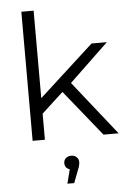

<svg xmlns="http://www.w3.org/2000/svg" viewBox="-61 -727 674 1012"><g transform="rotate(-5 276.0 -221.0)"><path d="M270 -243 156 -138V0H91V-683H156V-220L445 -484H526L319 -286L546 0H466ZM326 132Q326 150 316 173L290 241H254L273 166Q260 163 253.5 153.5Q247 144 247 132Q247 116 258 106Q269 96 286.5 96Q304 96 315 106.5Q326 117 326 132Z"/></g></svg>

Font: Montserrat Ace
Style: Regular
Weight: 400
Designer: Julieta Ulanovsky
Foundry: Julieta Ulanovsky
Version: Version 1